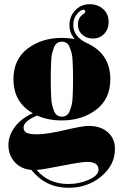

<svg xmlns="http://www.w3.org/2000/svg" viewBox="-20 -668 583 912"><path d="M44 -292Q44 -386 111 -437Q178 -488 274 -488Q305 -488 335 -482Q310 -510 310 -549Q310 -590 337.5 -619Q365 -648 406 -648Q444 -648 470 -625Q496 -602 496 -563Q496 -530 475 -507.5Q454 -485 421 -485Q391 -485 370.5 -503.5Q350 -522 350 -551Q350 -580 370 -597Q372 -598 376.5 -601.5Q381 -605 383 -607.5Q385 -610 385 -613Q385 -622 376 -622Q370 -622 361 -616Q328 -591 328 -549Q328 -496 389 -465Q504 -415 504 -292Q504 -198 437 -147Q370 -96 274 -96Q208 -96 156 -119Q92 -92 92 -63Q92 -43 108 -36.5Q124 -30 155 -30Q202 -30 287.5 -50Q373 -70 400 -70Q458 -70 492 -40Q526 -10 526 39Q526 116 461 170Q396 224 305 224Q197 224 129 139Q80 135 50 102Q20 69 20 21Q20 -24 50.5 -65Q81 -106 136 -130Q44 -182 44 -292ZM251.5 -120.5Q261 -114 274 -114Q287 -114 296.5 -120.5Q306 -127 311.5 -141.5Q317 -156 320.5 -169.5Q324 -183 325 -208Q326 -233 326.5 -248Q327 -263 327 -292Q327 -321 326.5 -336Q326 -351 325 -376Q324 -401 320.5 -414.5Q317 -428 311.5 -442.5Q306 -457 296.5 -463.5Q287 -470 274 -470Q261 -470 251.5 -463.5Q242 -457 236.5 -442.5Q231 -428 227.5 -414.5Q224 -401 223 -376Q222 -351 221.5 -336Q221 -321 221 -292Q221 -263 221.5 -248Q222 -233 223 -208Q224 -183 227.5 -169.5Q231 -156 236.5 -141.5Q242 -127 251.5 -120.5ZM394 101Q366 101 276 119Q186 137 154 139Q210 206 305 206Q357 206 402.5 185.5Q448 165 448 138Q448 101 394 101Z"/></svg>

Font: Elsie Swash Caps Black
Style: Regular
Weight: 900
Designer: Alejandro Inler
Foundry: Alejandro Inler
Version: 1.001